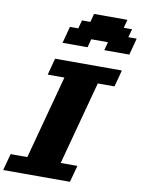

<svg xmlns="http://www.w3.org/2000/svg" viewBox="-126 -1333 1052 1416"><g transform="rotate(10 400.5 -625.0)"><path d="M0 0H500Q505.9 -21 516.8 -62.5Q527.8 -104 533.7 -125H408.7Q436.5 -229.5 492.4 -437.7Q548.3 -646 576.2 -750H701.2Q707 -771 718 -812.5Q729 -854 734.4 -875H234.4Q229 -854 217.8 -812.5Q206.5 -771 201.2 -750H326.2Q298.3 -646 242.4 -437.5Q186.5 -229 158.7 -125H33.7Q27.8 -104 16.6 -62.5Q5.4 -21 0 0ZM580.6 -1000H768.1Q773.9 -1020.5 784.9 -1062.3Q795.9 -1104 801.3 -1125H738.8L755.9 -1187.5H693.4L710 -1250H460L443.4 -1187.5H380.9L363.8 -1125H301.3Q295.9 -1104 284.9 -1062.3Q273.9 -1020.5 268.1 -1000H455.6L472.2 -1062.5H597.2Z"/></g></svg>

Font: Faithful 32x
Style: BoldOblique
Weight: 400
Foundry: Faithful Resource Pack
Version: Version 1.0; January 27, 2023